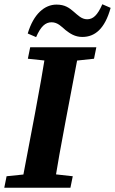

<svg xmlns="http://www.w3.org/2000/svg" viewBox="-22 -878 537 898"><path d="M-2 0H307.4L318.3 -53.7L183.4 -68.7H154.6L8.8 -53.7L-2 0ZM75.7 0H229.4C246.1 -103 264.8 -207 284.6 -310.7L350.4 -657H196C179.3 -554 161.3 -450 141.6 -347L75.7 0ZM108.3 -603.3 249.5 -588.3H278.6L417.7 -603.3L428.6 -657H119.2L108.3 -603.3ZM107.7 -721.3 146.9 -704.4C168.6 -754.3 190 -773.8 219.4 -773.8C247.9 -773.8 266.1 -753 284.9 -737.1C305.4 -721.2 328.3 -705.2 363.1 -705.2C421.5 -705.2 468.2 -742.6 495.4 -841.2L456.6 -858.1C433.8 -806.1 413.1 -787.9 385.6 -787.9C359.2 -787.9 342 -807.3 322.9 -823.2C301.8 -841.2 282 -856.5 242.2 -856.5C186.9 -856.5 135.1 -813.3 107.7 -721.3Z"/></svg>

Font: Source Serif Variable
Style: Italic
Weight: 389
Italic angle: -12°
Designer: Frank Grießhammer
Foundry: Adobe Systems Incorporated
Version: Version 3.001;hotconv 1.0.111;makeotfexe 2.5.65597